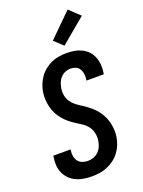

<svg xmlns="http://www.w3.org/2000/svg" viewBox="-181 -1068 861 1157"><g transform="rotate(-20 250.0 -489.5)"><path d="M201 8Q175 8 149.5 4Q124 0 101 -10.5Q78 -21 60.5 -38.5Q43 -56 32.5 -78.5Q22 -101 20 -127Q18 -153 23 -180L24 -189H135L134 -184Q131 -166 134 -147.5Q137 -129 147 -115Q157 -101 174 -94.5Q191 -88 209 -88Q227 -88 245 -94Q263 -100 277 -113.5Q291 -127 298.5 -144Q306 -161 309 -179Q313 -204 308 -228.5Q303 -253 289.5 -271.5Q276 -290 256 -303.5Q236 -317 216 -329.5Q196 -342 178 -357Q160 -372 145 -390Q130 -408 119 -429Q108 -450 102 -473.5Q96 -497 94.5 -522Q93 -547 97 -572Q101 -596 110.5 -619Q120 -642 134.5 -662.5Q149 -683 169.5 -699Q190 -715 212.5 -725Q235 -735 259.5 -739Q284 -743 308 -743Q334 -743 358.5 -739Q383 -735 405.5 -724Q428 -713 444.5 -695.5Q461 -678 470 -655Q479 -632 481 -606.5Q483 -581 479 -555L477 -546H366L367 -551Q370 -569 368 -586.5Q366 -604 357.5 -618.5Q349 -633 333.5 -640Q318 -647 300 -647Q283 -647 266 -640Q249 -633 236.5 -619.5Q224 -606 217.5 -589.5Q211 -573 208 -556Q204 -533 208 -510Q212 -487 224 -469Q236 -451 253.5 -437.5Q271 -424 290 -412H291Q322 -392 349 -367.5Q376 -343 394 -311Q412 -279 419 -241Q426 -203 420 -163Q416 -139 406.5 -115.5Q397 -92 381 -71Q365 -50 344 -34.5Q323 -19 299 -9Q275 1 250 4.5Q225 8 201 8ZM314 -789 258 -841 406 -987 474 -923Z"/></g></svg>

Font: Iosevka Term Curly
Style: Bold Italic
Weight: 700
Italic angle: -9°
Designer: Belleve Invis
Foundry: Belleve Invis
Version: Version 32.3.0